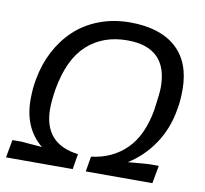

<svg xmlns="http://www.w3.org/2000/svg" viewBox="-78 -783 928 868"><g transform="rotate(10 386.0 -349.0)"><path d="M3.9 0 19 -82H60.1Q64.5 -82 155.8 -74.2Q67.9 -146 67.9 -276.9Q67.9 -329.1 76.2 -371.1Q88.9 -441.9 120.1 -501.5Q151.4 -561 198.5 -605Q245.6 -648.9 310.5 -673.6Q375.5 -698.2 451.2 -698.2Q588.9 -698.2 662.8 -631.8Q736.8 -565.4 736.8 -439Q736.8 -386.7 729 -348.1Q713.9 -257.3 666.5 -187.3Q619.1 -117.2 549.8 -74.2Q564.9 -75.2 601.6 -78.6Q638.2 -82 648.9 -82H690.9L675.8 0H370.1L381.8 -69.8Q478.5 -81.5 542.2 -144.5Q606 -207.5 627 -328.1Q638.2 -406.7 638.2 -433.1Q638.2 -616.2 453.1 -616.2Q341.8 -616.2 268.8 -549.8Q195.8 -483.4 170.9 -342.8Q162.1 -287.1 162.1 -252Q162.1 -90.3 321.8 -70.8L310.1 0Z"/></g></svg>

Font: Archivo
Style: Italic
Weight: 400
Italic angle: -10°
Designer: Hector Gatti
Foundry: Omnibus-Type
Version: Version 2.001